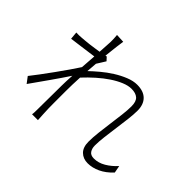

<svg xmlns="http://www.w3.org/2000/svg" viewBox="-167 -1045 1334 1334"><g transform="rotate(45 500.0 -377.5)"><path d="M968 -94Q926 -49 880 -27.5Q834 -6 789 -6Q744 -6 715.5 -34Q687 -62 687 -117Q687 -159 693 -210.5Q699 -262 706 -314Q713 -366 719 -415Q725 -464 725 -501Q725 -549 703 -568.5Q681 -588 639 -588Q607 -588 568.5 -572Q530 -556 489.5 -529Q449 -502 408.5 -466Q368 -430 331 -390Q329 -353 328 -318.5Q327 -284 327 -254Q327 -218 327 -190Q327 -162 327 -136Q327 -110 327.5 -83.5Q328 -57 330 -25L333 26H275Q277 18 277.5 3Q278 -12 278 -24Q278 -60 278.5 -87Q279 -114 279 -139.5Q279 -165 279.5 -193Q280 -221 280 -259Q280 -276 281 -302.5Q282 -329 284 -361Q265 -332 242 -298.5Q219 -265 194.5 -230Q170 -195 145.5 -160.5Q121 -126 100 -96L66 -141Q87 -167 117.5 -208Q148 -249 180.5 -294Q213 -339 242 -381Q271 -423 289 -451Q291 -480 293 -508.5Q295 -537 297 -564Q281 -562 257 -558.5Q233 -555 205.5 -551.5Q178 -548 149.5 -544Q121 -540 96 -537L91 -593Q105 -592 117.5 -592.5Q130 -593 143 -594Q155 -595 173.5 -596.5Q192 -598 213 -600.5Q234 -603 256.5 -606.5Q279 -610 300 -613Q302 -652 304 -680.5Q306 -709 306 -717Q306 -731 305.5 -747.5Q305 -764 303 -781L367 -778Q364 -761 359 -720Q354 -679 348 -622L358 -625L381 -600Q373 -586 362 -569.5Q351 -553 341 -536L335 -458Q363 -485 400.5 -516.5Q438 -548 480 -574.5Q522 -601 565.5 -618.5Q609 -636 647 -636Q710 -636 743 -603Q776 -570 776 -510Q776 -474 770 -423.5Q764 -373 756.5 -320Q749 -267 743 -216.5Q737 -166 737 -129Q737 -100 750.5 -80Q764 -60 796 -60Q840 -60 881.5 -84.5Q923 -109 958 -148Z"/></g></svg>

Font: SpoqaHanSansJP-Light
Style: Regular
Weight: 300
Designer: [Source Han Sans]
Ryoko NISHIZUKA  (kana & ideographs); Paul D. Hunt (Latin, Greek & Cyrillic); Wenlong ZHANG  (bopomofo
Foundry: Spoqa (http://bi.spoqa.com)
Version: Version 1.002.20150607